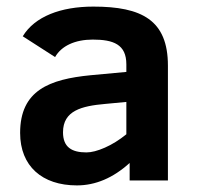

<svg xmlns="http://www.w3.org/2000/svg" viewBox="-20 -547 596 582"><path d="M263 -527C164.1 -527 85.3 -497 49 -437L147 -374C166 -407.9 207.6 -427 261 -427C323.5 -427 363 -412.6 363 -352V-329L255 -319C130.1 -306.8 41 -273.5 41 -144C41 -43.5 107.7 15 213 15C269.7 15 323 -7.7 373 -53V0H489V-348C489 -486.2 409.6 -527 263 -527ZM171 -146C171 -211.8 227.7 -225.7 299 -232L363 -238V-140C341.7 -122.7 320 -109.2 298 -99.5C276 -89.8 257.3 -85 242 -85C197.8 -85 171 -100.5 171 -146Z"/></svg>

Font: Fog Sans
Style: Bold
Weight: 700
Foundry: Intel Corporation
Version: Version 1.00